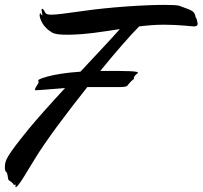

<svg xmlns="http://www.w3.org/2000/svg" viewBox="-50 -737 828 785"><path d="M757 -646C755 -655 755 -660 750 -666C746 -696 729 -695 684 -713C677 -716 654 -717 621 -717C542 -717 399 -708 289 -692C218 -682 181 -677 160 -677C137 -677 136 -683 131 -693C128 -698 125 -701 123 -701C121 -701 120 -700 120 -697C120 -690 123 -682 123 -674C122 -674 120 -675 117 -680C116 -682 116 -683 115 -683C113 -683 112 -680 112 -676C112 -662 124 -626 163 -604C175 -597 196 -595 225 -595C296 -595 367 -607 440 -618C405 -578 343 -513 279 -444C148 -435 108 -411 108 -411C104 -405 109 -401 108 -400L102 -389C97 -382 89 -368 95 -368C108 -368 163 -373 216 -377C154 -310 97 -246 66 -208C-24 -97 -30 -81 -30 -54C-30 -27 -23 -43 -19 -20C-15 2 -19 -4 -4 7C7 15 5 19 7 19C8 19 11 18 12 18C14 18 14 18 14 19C14 21 13 24 13 26C13 27 13 28 15 28C25 28 69 -50 91 -85C135 -158 221 -273 307 -381H441C463 -381 470 -385 471 -387C474 -389 472 -390 475 -392C487 -408 496 -412 497 -414L498 -416C496 -418 498 -423 501 -427C506 -433 512 -436 514 -439C519 -447 461 -447 380 -447H360C425 -527 486 -596 519 -629C552 -633 585 -636 620 -636C682 -636 734 -629 744 -629C750 -629 758 -631 758 -640C758 -642 758 -644 757 -646Z"/></svg>

Font: Oregano
Style: Italic
Weight: 400
Italic angle: -12°
Designer: Astigmatic (AOETI)
Foundry: Astigmatic (AOETI)
Version: Version 1.000